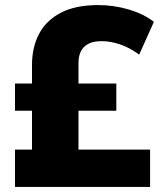

<svg xmlns="http://www.w3.org/2000/svg" viewBox="-20 -736 640 756"><path d="M39 0V-147H106V-300H39V-407H106V-480Q106 -550 134 -603Q162 -656 220 -686Q278 -716 366 -716Q429 -716 487.5 -698.5Q546 -681 586 -650L528 -521Q488 -550 450.5 -562Q413 -574 381 -574Q348 -574 328 -563.5Q308 -553 298.5 -534Q289 -515 289 -488V-407H438V-300H289V-147H571V0Z"/></svg>

Font: Nunito Sans 12pt ExtraLight Black
Style: Regular
Weight: 900
Version: Version 3.101;gftools[0.9.27]